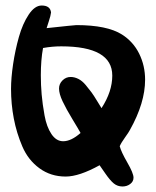

<svg xmlns="http://www.w3.org/2000/svg" viewBox="-20 -643 566 696"><path d="M131 -623Q162 -623 165 -598Q164 -587 157 -566Q150 -545 149 -541Q251 -552 257 -552Q368 -552 422 -518Q463 -492 484.5 -448.5Q506 -405 506 -354Q506 -270 451 -172Q447 -164 433 -144.5Q419 -125 414 -113Q419 -93 441.5 -54Q464 -15 464 1Q464 15 452 24Q440 33 424 33Q406 33 392.5 22Q379 11 361.5 -14.5Q344 -40 341 -44Q267 -3 218 -3Q164 -3 123 -33Q82 -63 61 -112Q40 -161 30 -213.5Q20 -266 20 -321Q20 -360 27.5 -410.5Q35 -461 48.5 -509Q62 -557 84 -590Q106 -623 131 -623ZM202 -475Q169 -475 136 -469Q128 -426 128 -370Q128 -335 131 -300.5Q134 -266 141.5 -224.5Q149 -183 166.5 -157Q184 -131 209 -131Q238 -131 272 -161Q265 -174 242.5 -211Q220 -248 207 -275.5Q194 -303 194 -322Q194 -339 206.5 -351.5Q219 -364 236 -364Q250 -364 264 -357Q278 -350 290.5 -335Q303 -320 311.5 -308.5Q320 -297 332 -277Q344 -257 348 -251Q387 -311 387 -369Q387 -475 202 -475Z"/></svg>

Font: Because We Mentor
Style: Regular
Weight: 400
Designer: Liz Wetzel, Aaron Williamson, Russ McMullin
Foundry: Red Hat
Version: Version 1.000